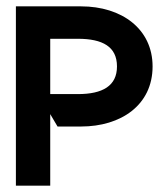

<svg xmlns="http://www.w3.org/2000/svg" viewBox="-20 -592 528 604"><path d="M30 -8H138V-233L161 -194H235C360 -194 460 -261 460 -383C460 -501 363 -572 235 -572H30ZM138 -296V-470H225C303 -470 348 -445 348 -383C348 -322 303 -296 225 -296Z"/></svg>

Font: Charger Eco
Style: Regular
Weight: 1000
Designer: Jasper
Foundry: Cannot Into Space Fonts
Version: Version 1.1